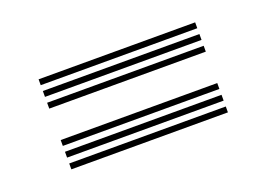

<svg xmlns="http://www.w3.org/2000/svg" viewBox="-45 -570 516 372"><g transform="rotate(-20 213.5 -384.0)"><path d="M51.9 -465.1V-477.2H374.7V-465.1ZM51.9 -441V-453.1H374.7V-441ZM51.9 -416.8V-428.9H374.7V-416.8ZM51.9 -339.9V-352H374.7V-339.9ZM51.9 -315.8V-327.8H374.7V-315.8ZM51.9 -291.6V-303.7H374.7V-291.6Z"/></g></svg>

Font: Big Shoulders Inline Display SC Thin
Style: Regular
Weight: 100
Designer: Patric King
Foundry: XO Type Co
Version: Version 2.002